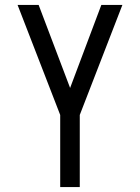

<svg xmlns="http://www.w3.org/2000/svg" viewBox="-20 -540 565 775"><path d="M223 215V-76L51 -520H136L263 -185L389 -520H474L302 -76V215Z"/></svg>

Font: Iosevka Pride
Style: Regular
Weight: 400
Monospace: yes
Designer: Belleve Invis
Foundry: Belleve Invis
Version: Version 30.3.1; ttfautohint (v1.8.4)